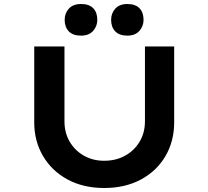

<svg xmlns="http://www.w3.org/2000/svg" viewBox="-20 -933 1040 959"><path d="M501 6Q396 6 317.5 -36.5Q239 -79 195 -153.5Q151 -228 151 -322V-701H302V-327Q302 -270 328 -225.5Q354 -181 399 -155.5Q444 -130 500 -130Q559 -130 605 -155.5Q651 -181 677.5 -225.5Q704 -270 704 -327V-701H850V-322Q850 -228 806.5 -153.5Q763 -79 684 -36.5Q605 6 501 6ZM616 -755Q576 -755 555.5 -776.5Q535 -798 535 -834Q535 -867 556 -890Q577 -913 616 -913Q656 -913 676.5 -892Q697 -871 697 -834Q697 -802 676 -778.5Q655 -755 616 -755ZM385 -755Q344 -755 323.5 -776.5Q303 -798 303 -834Q303 -867 324 -890Q345 -913 385 -913Q425 -913 445.5 -892Q466 -871 466 -834Q466 -802 445 -778.5Q424 -755 385 -755Z"/></svg>

Font: Lexend Tera SemiBold
Style: Regular
Weight: 600
Version: Version 1.007